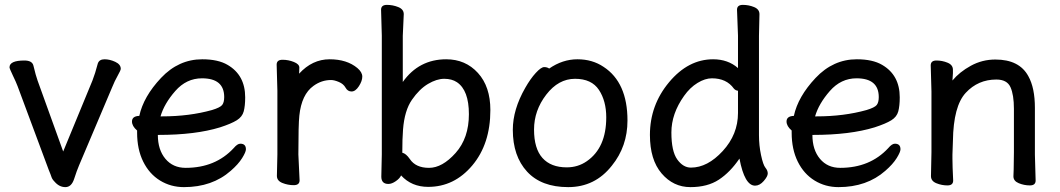

<svg xmlns="http://www.w3.org/2000/svg" viewBox="-20 -739 4344 787"><path d="M19 -463Q19 -491 80 -491Q112 -491 117 -470Q127 -428 134 -409L239 -118L359 -409Q370 -437 381 -479Q387 -496 408.5 -496Q430 -496 452.5 -485.5Q475 -475 475 -457Q475 -451 462.5 -429Q450 -407 440 -382L304 -61Q295 -40 284 -6Q273 28 248 28Q223 28 204 6Q194 -4 191 -13.5Q188 -23 180 -42L52 -386Q46 -402 32.5 -430Q19 -458 19 -463Z M965 -150Q988 -150 988 -127Q988 -116 972.5 -91Q957 -66 926 -39Q850 28 734 28Q680 28 636 1Q592 -26 567 -76.5Q542 -127 542 -195V-204Q521 -222 521 -241Q521 -263 551 -264Q568 -343 640 -419.5Q712 -496 809 -496Q874 -496 913 -473Q985 -431 985 -340Q985 -305 979 -282.5Q973 -260 950.5 -246Q928 -232 882 -217Q781 -186 630 -186H627Q627 -125 658 -88Q689 -51 741 -51Q863 -51 938 -132Q953 -150 965 -150ZM899 -341Q899 -418 808 -418Q744 -418 698.5 -366Q653 -314 638 -262H645Q756 -262 849 -288Q882 -298 890.5 -308.5Q899 -319 899 -341Z M1206 -437Q1260 -496 1331 -496Q1402 -496 1445 -460Q1465 -443 1465 -425Q1465 -407 1451 -385.5Q1437 -364 1421 -364Q1405 -364 1396.5 -379.5Q1388 -395 1369 -403Q1350 -411 1337 -411Q1298 -411 1265 -387Q1216 -352 1207 -265Q1203 -229 1203 -106L1208 0Q1208 20 1184 20Q1160 20 1137.5 11Q1115 2 1115 -18L1117 -106V-367L1114 -474Q1114 -494 1138 -494Q1162 -494 1184.5 -485Q1207 -476 1207 -462Q1207 -448 1206 -437Z M1735 27Q1667 27 1624 -20Q1619 -8 1602.5 3.5Q1586 15 1572 15Q1543 15 1543 -15L1545 -106V-593L1542 -699Q1542 -719 1566 -719Q1590 -719 1612.5 -710Q1635 -701 1635 -681L1631 -592V-403Q1697 -496 1809 -496Q1888 -496 1939 -440Q1990 -384 1990 -288Q1990 -149 1916 -61Q1842 27 1735 27ZM1629 -113Q1644 -110 1660 -87Q1684 -51 1738.5 -51Q1793 -51 1847.5 -112Q1902 -173 1902 -271Q1902 -369 1853 -402Q1832 -416 1801 -416Q1770 -416 1734.5 -395Q1699 -374 1668.5 -330Q1638 -286 1632 -208Q1629 -171 1629 -113Z M2231 -458Q2286 -496 2347 -496Q2408 -496 2454 -465Q2552 -401 2552 -245Q2552 -139 2488 -60Q2419 28 2309 28Q2199 28 2140.5 -35.5Q2082 -99 2082 -207Q2082 -290 2133 -379Q2154 -416 2176 -440Q2198 -464 2210.5 -464Q2223 -464 2231 -458ZM2303 -53Q2349 -53 2385 -78Q2465 -133 2465 -258Q2465 -325 2435 -370.5Q2405 -416 2337 -416Q2269 -416 2219 -351Q2169 -286 2169 -208Q2169 -130 2203.5 -91.5Q2238 -53 2303 -53Z M2903 -496Q2964 -496 3005 -460V-593L3001 -699Q3001 -719 3025 -719Q3049 -719 3071 -710Q3093 -701 3093 -681L3091 -592V-185Q3091 -143 3099.5 -103Q3108 -63 3117.5 -51.5Q3127 -40 3127 -28Q3127 -16 3110.5 3Q3094 22 3075 22Q3032 22 3011 -89Q2973 -33 2926.5 -2.5Q2880 28 2810 28Q2740 28 2692 -28Q2644 -84 2644 -186Q2644 -308 2722.5 -402Q2801 -496 2903 -496ZM3005 -367Q2995 -368 2988 -376Q2958 -418 2898 -418Q2870 -418 2839 -399Q2808 -380 2784 -346Q2732 -273 2732 -196Q2732 -119 2756 -85.5Q2780 -52 2812 -52Q2880 -52 2942.5 -120Q3005 -188 3005 -276Z M3648 -150Q3671 -150 3671 -127Q3671 -116 3655.5 -91Q3640 -66 3609 -39Q3533 28 3417 28Q3363 28 3319 1Q3275 -26 3250 -76.5Q3225 -127 3225 -195V-204Q3204 -222 3204 -241Q3204 -263 3234 -264Q3251 -343 3323 -419.5Q3395 -496 3492 -496Q3557 -496 3596 -473Q3668 -431 3668 -340Q3668 -305 3662 -282.5Q3656 -260 3633.5 -246Q3611 -232 3565 -217Q3464 -186 3313 -186H3310Q3310 -125 3341 -88Q3372 -51 3424 -51Q3546 -51 3621 -132Q3636 -150 3648 -150ZM3582 -341Q3582 -418 3491 -418Q3427 -418 3381.5 -366Q3336 -314 3321 -262H3328Q3439 -262 3532 -288Q3565 -298 3573.5 -308.5Q3582 -319 3582 -341Z M4134 -17 4135 -44 4136 -115V-293Q4136 -350 4122 -381.5Q4108 -413 4064 -413Q3989 -413 3938.5 -358.5Q3888 -304 3886 -162Q3885 -129 3884 -105V-89Q3884 -59 3887 1Q3887 21 3863.5 21Q3840 21 3818 12Q3796 3 3796 -17L3798 -115V-364L3795 -471Q3795 -491 3818.5 -491Q3842 -491 3864 -482Q3886 -473 3886 -453V-439Q3885 -425 3884 -409Q3913 -444 3959.5 -469.5Q4006 -495 4060 -495Q4158 -495 4195 -427Q4222 -379 4222 -297V-105L4225 1Q4225 21 4201.5 21Q4178 21 4156 12Q4134 3 4134 -16Z"/></svg>

Font: LXGW ZhenKai
Style: Regular
Weight: 400
Designer: LXGW / Fontworks Inc.
Foundry: LXGW / Fontworks Inc.
Version: Version 0.800;June 8, 2025